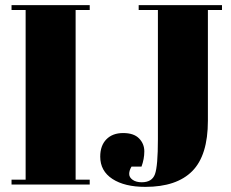

<svg xmlns="http://www.w3.org/2000/svg" viewBox="-20 -720 902 749"><path d="M25 -700H330V-681H275V-19H330V0H25V-19H80V-681H25ZM521 -700H846V-681H791V-249Q791 -114 730 -52.5Q669 9 547 9Q466 9 418.5 -22Q371 -53 371 -109Q371 -152 395 -176.5Q419 -201 460.5 -201Q502 -201 522.5 -180Q543 -159 543 -129.5Q543 -100 532 -70H493Q484 -55 484 -41.5Q484 -28 497.5 -18.5Q511 -9 533 -9Q573 -9 584.5 -40.5Q596 -72 596 -177V-681H521Z"/></svg>

Font: Abril Fatface
Style: Regular
Weight: 400
Designer: Veronika Burian, Jos Scaglione
Foundry: TypeTogether
Version: Version 1.001